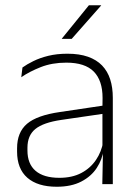

<svg xmlns="http://www.w3.org/2000/svg" viewBox="-20 -701 518 731"><path d="M409.5 0H369.5L372 -125L370 -131.5V-290L370.5 -328Q370.5 -394.5 337 -428.5Q303.5 -462.5 232.5 -462.5Q178.5 -462.5 135.2 -445.5Q92 -428.5 61 -407L65.5 -444Q82 -456 106.8 -468.2Q131.5 -480.5 164 -488.5Q196.5 -496.5 237 -496.5Q282 -496.5 314.8 -485Q347.5 -473.5 368.5 -451.8Q389.5 -430 399.5 -399Q409.5 -368 409.5 -328.5ZM196 10Q123.5 10 84.2 -24.2Q45 -58.5 45 -124V-136.5Q45 -197.5 83 -229.8Q121 -262 208 -274.5L379.5 -300L381.5 -269L213.5 -244.5Q145 -234.5 114.8 -210Q84.5 -185.5 84.5 -138.5V-128Q84.5 -77 115.5 -50.5Q146.5 -24 206 -24Q254.5 -24 289.2 -42.2Q324 -60.5 345.2 -91.8Q366.5 -123 373 -162L383.5 -131H374.5Q369.5 -94 348.5 -61.8Q327.5 -29.5 289.5 -9.8Q251.5 10 196 10ZM215.5 -554 318.5 -681H365V-680L253 -553H215.5Z"/></svg>

Font: Anek Kannada ExtraLight
Style: Regular
Weight: 250
Version: Version 1.003